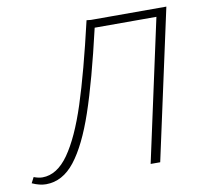

<svg xmlns="http://www.w3.org/2000/svg" viewBox="-97 -741 878 830"><g transform="rotate(-10 342.5 -326.0)"><path d="M542 0H500L635 -622H364Q312 -397 266.5 -263.5Q221 -130 167 -61Q113 8 40 8Q12 8 -21 -7L-8 -32Q13 -24 30 -24Q94 -24 145 -96.5Q196 -169 240 -304.5Q284 -440 335 -660L354 -658H685Z"/></g></svg>

Font: Ysabeau Light
Style: Italic
Weight: 300
Italic angle: -12°
Designer: Christian Thalmann (Catharsis Fonts)
Version: Version 0.003